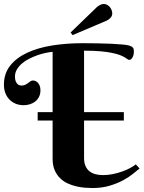

<svg xmlns="http://www.w3.org/2000/svg" viewBox="-20 -950 731 978"><path d="M0 -518.1Q0 -575.2 31.5 -615.2Q63 -655.3 117.7 -680.9Q172.4 -706.5 245.1 -718.3Q317.9 -730 400.9 -730Q440.4 -730 478 -729.2Q515.6 -728.5 546.6 -727.1Q577.6 -725.6 600.1 -723.6Q622.6 -721.7 632.8 -719.2Q642.6 -716.8 648.4 -713.9Q654.3 -710.9 657.2 -707Q660.2 -703.1 661.1 -698Q662.1 -692.9 662.1 -686Q662.1 -680.2 660.6 -673.1Q659.2 -666 656.2 -659.9Q653.3 -653.8 648.9 -649.4Q644.5 -645 638.2 -645Q634.3 -645 629.6 -648.4Q625 -651.9 616.5 -657.2Q607.9 -662.6 593.5 -668.5Q579.1 -674.3 554.9 -679.7Q530.8 -685.1 494.9 -688.5Q459 -691.9 408.2 -691.9V-378.9H610.8V-335.9H408.2V-145Q408.2 -122.1 415 -105.7Q421.9 -89.4 434.6 -78.6Q447.3 -67.9 465.1 -63Q482.9 -58.1 504.9 -58.1Q529.8 -58.1 554.7 -63.2Q579.6 -68.4 601.8 -76.2Q624 -84 642.3 -93.8Q660.6 -103.5 671.9 -112.8L690.9 -91.8Q678.7 -82 658.2 -65.2Q637.7 -48.3 608.2 -32.2Q578.6 -16.1 539.3 -4.2Q500 7.8 450.2 7.8Q433.6 7.8 412.4 6.1Q391.1 4.4 368.7 -0.7Q346.2 -5.9 324.5 -15.9Q302.7 -25.9 285.9 -42.5Q269 -59.1 258.5 -83.3Q248 -107.4 248 -141.1V-335.9H171.9V-378.9H248V-686Q232.4 -684.6 212.2 -680.4Q191.9 -676.3 170.7 -668.7Q149.4 -661.1 128.9 -650.9Q108.4 -640.6 92.3 -627Q76.2 -613.3 66.2 -596.4Q56.2 -579.6 56.2 -560.1Q56.2 -544.4 60.3 -535.2Q64.5 -525.9 69.8 -521.2Q75.2 -516.6 80.8 -515.4Q86.4 -514.2 88.9 -514.2Q101.1 -514.2 108.9 -518.3Q116.7 -522.5 123 -527.1Q129.4 -531.7 135 -535.9Q140.6 -540 147.9 -540Q153.8 -540 160.4 -537.4Q167 -534.7 172.6 -528.8Q178.2 -522.9 182.1 -513.4Q186 -503.9 186 -490.2Q186 -470.7 178.5 -456.3Q170.9 -441.9 158.9 -432.6Q147 -423.3 131.6 -418.7Q116.2 -414.1 101.1 -414.1Q77.6 -414.1 58.8 -422.1Q40 -430.2 26.9 -444.3Q13.7 -458.5 6.8 -477.3Q0 -496.1 0 -518.1ZM339.8 -784.7 472.7 -913.1Q481 -920.4 490.2 -925Q499.5 -929.7 508.8 -929.7Q517.6 -929.7 525.4 -925.5Q533.2 -921.4 539.1 -914.6Q544.9 -907.7 548.3 -899.2Q551.8 -890.6 551.8 -881.8Q551.8 -869.1 543.2 -859.6Q534.7 -850.1 522.9 -844.7L349.6 -771Z"/></svg>

Font: Berkshire Swash
Style: Regular
Weight: 700
Designer: Astigmatic (AOETI)
Foundry: Astigmatic (AOETI)
Version: Version 1.000